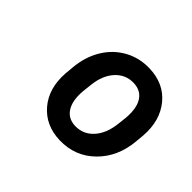

<svg xmlns="http://www.w3.org/2000/svg" viewBox="-99 -851 646 646"><g transform="rotate(45 224.0 -528.5)"><path d="M286.1 -721.2Q356.4 -719.2 396.2 -670.7Q436 -622.1 430.7 -547.4L427.7 -515.1Q420.4 -435.1 369.1 -384.8Q317.9 -334.5 243.2 -336.4Q174.3 -338.4 133.5 -386.2Q92.8 -434.1 98.1 -509.8L101.1 -542Q106 -595.7 131.1 -637Q156.2 -678.2 196.8 -700.4Q237.3 -722.7 286.1 -721.2ZM182.1 -508.3Q178.2 -460.9 195.1 -434.6Q211.9 -408.2 246.1 -407.2Q284.7 -406.2 311 -434.8Q337.4 -463.4 343.3 -513.7L347.2 -547.9Q351.1 -596.7 334.2 -622.3Q317.4 -647.9 283.2 -648.9Q244.1 -649.9 217.8 -621.1Q191.4 -592.3 186 -543.5Z"/></g></svg>

Font: Roboto Medium
Style: Italic
Weight: 500
Italic angle: -12°
Designer: Google
Version: Version 2.134; 2016